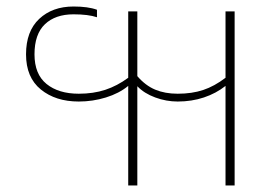

<svg xmlns="http://www.w3.org/2000/svg" viewBox="-20 -570 821 590"><path d="M402 -535V-336Q427 -307 457 -294.5Q487 -282 526 -282Q570 -282 604.5 -293.5Q639 -305 673 -331V-535H701V0H673V-306Q644 -283 606.5 -270.5Q569 -258 526 -258Q491 -258 457 -270.5Q423 -283 402 -305V0H374V-306Q346 -283 305.5 -270.5Q265 -258 222 -258Q151 -258 105.5 -295Q60 -332 60 -403Q60 -474 100.5 -512Q141 -550 206 -550Q251 -550 278 -540V-517Q251 -526 206 -526Q150 -526 118 -495.5Q86 -465 86 -403Q86 -342 123 -312Q160 -282 222 -282Q267 -282 303.5 -294Q340 -306 374 -331V-535Z"/></svg>

Font: Prompt Thin
Style: Regular
Weight: 100
Designer: Katatrad Team
Foundry: CadsonDemak
Version: Version 1.030